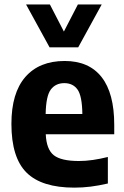

<svg xmlns="http://www.w3.org/2000/svg" viewBox="-20 -828 556 858"><path d="M312.5 10.5Q166.5 10.5 98.8 -56.5Q31 -123.5 31 -274.5Q31 -412.5 93.2 -484Q155.5 -555.5 269 -555.5Q377.5 -555.5 434 -483.5Q490.5 -411.5 490.5 -270V-228H184.5Q187.5 -160.5 220.2 -134.5Q253 -108.5 332.5 -108.5Q362.5 -108.5 395.2 -113.2Q428 -118 462 -126.5V-8Q421 1.5 385 6Q349 10.5 312.5 10.5ZM267.5 -456.5Q228.5 -456.5 207 -427.8Q185.5 -399 184 -318.5H348Q347 -399 326.5 -427.8Q306 -456.5 267.5 -456.5ZM201.5 -616.5 96.5 -808H203L265.5 -687L328 -808H434.5L329.5 -616.5Z"/></svg>

Font: Encode Sans SmCnd
Style: Bold
Weight: 700
Width: 4
Designer: Multiple Designers
Foundry: Impallari Type
Version: Version 3.002; ttfautohint (v1.8.3) -l 8 -r 50 -G 200 -x 14 